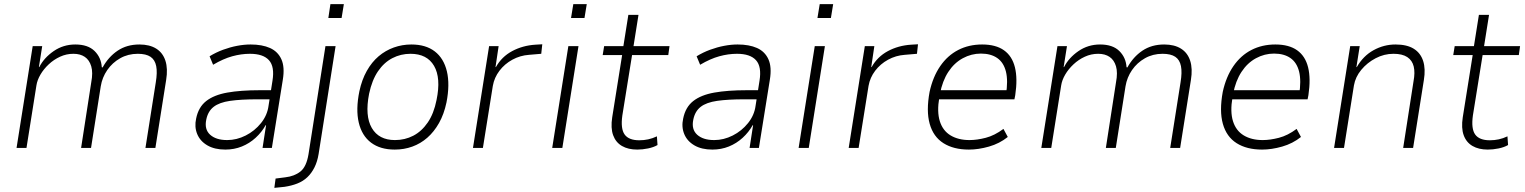

<svg xmlns="http://www.w3.org/2000/svg" viewBox="-20 -715 7372 928"><path d="M60 0 138 -492H184L168 -391H170Q193 -436 239.5 -468Q286 -500 344 -500Q405 -500 437 -468.5Q469 -437 472 -390L476 -389Q504 -440 548.5 -470Q593 -500 654 -500Q703 -500 735 -480Q767 -460 779.5 -421.5Q792 -383 783 -328L731 0H683L733 -317Q741 -365 735 -395.5Q729 -426 707.5 -440.5Q686 -455 646 -455Q599 -455 561 -433.5Q523 -412 498.5 -376.5Q474 -341 467 -298L420 0H372L421 -317Q430 -364 421 -394.5Q412 -425 390 -440Q368 -455 335 -455Q301 -455 270.5 -441Q240 -427 215.5 -404Q191 -381 175.5 -354.5Q160 -328 156 -302L108 0Z M1069 8Q1017 8 982 -12.5Q947 -33 933 -67.5Q919 -102 928 -142Q939 -197 976.5 -226.5Q1014 -256 1078.5 -267.5Q1143 -279 1236 -279H1301L1294 -235H1225Q1144 -235 1092 -227.5Q1040 -220 1012.5 -198.5Q985 -177 977 -137Q967 -90 995.5 -64Q1024 -38 1078 -38Q1124 -38 1167.5 -60Q1211 -82 1241.5 -120Q1272 -158 1278 -204L1297 -325Q1308 -393 1280 -424Q1252 -455 1188 -455Q1146 -455 1102.5 -443Q1059 -431 1010 -402L993 -443Q1024 -462 1058 -474.5Q1092 -487 1126 -493.5Q1160 -500 1191 -500Q1247 -500 1285 -483Q1323 -466 1340 -428.5Q1357 -391 1347 -330L1294 0H1249L1266 -110H1264Q1245 -76 1215.5 -49Q1186 -22 1149 -7Q1112 8 1069 8Z M1567 -628 1577 -695H1642L1631 -628ZM1306 193 1312 148 1359 142Q1403 137 1432 114Q1461 91 1471 31L1553 -492H1602L1520 29Q1514 66 1500 94Q1486 122 1465.5 141.5Q1445 161 1417 172Q1389 183 1355 188Z M1888 8Q1818 8 1773.5 -25.5Q1729 -59 1714 -122.5Q1699 -186 1717 -274Q1729 -330 1753 -372.5Q1777 -415 1810 -443Q1843 -471 1883.5 -485.5Q1924 -500 1968 -500Q2038 -500 2081.5 -466.5Q2125 -433 2140 -370Q2155 -307 2138 -220Q2126 -163 2102 -120.5Q2078 -78 2045.5 -49.5Q2013 -21 1973 -6.5Q1933 8 1888 8ZM1889 -38Q1937 -38 1977.5 -59Q2018 -80 2047.5 -123Q2077 -166 2090 -232Q2112 -338 2078 -396.5Q2044 -455 1964 -455Q1917 -455 1876.5 -434Q1836 -413 1807 -370.5Q1778 -328 1764 -262Q1743 -155 1777 -96.5Q1811 -38 1889 -38Z M2266 0 2344 -492H2390L2375 -391H2377Q2405 -441 2455.5 -468Q2506 -495 2567 -499L2601 -501L2596 -455L2537 -450Q2494 -447 2456.5 -426.5Q2419 -406 2394 -373Q2369 -340 2362 -300L2314 0Z M2740 -628 2751 -695H2816L2805 -628ZM2649 0 2727 -492H2776L2698 0Z M3060 8Q3016 8 2986 -9.5Q2956 -27 2943.5 -61.5Q2931 -96 2939 -148L2987 -449H2893L2900 -492H2993L3017 -643H3066L3042 -492H3216L3210 -449H3035L2988 -157Q2979 -93 2999 -65Q3019 -37 3070 -37Q3092 -37 3113 -41.5Q3134 -46 3155 -56L3158 -14Q3139 -3 3112 2.5Q3085 8 3060 8Z M3423 8Q3371 8 3336 -12.5Q3301 -33 3287 -67.5Q3273 -102 3282 -142Q3293 -197 3330.5 -226.5Q3368 -256 3432.5 -267.5Q3497 -279 3590 -279H3655L3648 -235H3579Q3498 -235 3446 -227.5Q3394 -220 3366.5 -198.5Q3339 -177 3331 -137Q3321 -90 3349.5 -64Q3378 -38 3432 -38Q3478 -38 3521.5 -60Q3565 -82 3595.5 -120Q3626 -158 3632 -204L3651 -325Q3662 -393 3634 -424Q3606 -455 3542 -455Q3500 -455 3456.5 -443Q3413 -431 3364 -402L3347 -443Q3378 -462 3412 -474.5Q3446 -487 3480 -493.5Q3514 -500 3545 -500Q3601 -500 3639 -483Q3677 -466 3694 -428.5Q3711 -391 3701 -330L3648 0H3603L3620 -110H3618Q3599 -76 3569.5 -49Q3540 -22 3503 -7Q3466 8 3423 8Z M3931 -628 3942 -695H4007L3996 -628ZM3840 0 3918 -492H3967L3889 0Z M4082 0 4160 -492H4206L4191 -391H4193Q4221 -441 4271.5 -468Q4322 -495 4383 -499L4417 -501L4412 -455L4353 -450Q4310 -447 4272.5 -426.5Q4235 -406 4210 -373Q4185 -340 4178 -300L4130 0Z M4663 8Q4589 8 4540 -23Q4491 -54 4473.5 -116.5Q4456 -179 4473 -271Q4489 -344 4524.5 -395.5Q4560 -447 4611.5 -473.5Q4663 -500 4727 -500Q4793 -500 4832.5 -472Q4872 -444 4885.5 -389.5Q4899 -335 4887 -255L4883 -235H4501L4509 -279H4867L4842 -256Q4853 -325 4842 -369Q4831 -413 4800 -434.5Q4769 -456 4721 -456Q4675 -456 4633.5 -433.5Q4592 -411 4563.5 -367.5Q4535 -324 4523 -261L4520 -244Q4508 -175 4522.5 -129Q4537 -83 4574.5 -60.5Q4612 -38 4666 -38Q4702 -38 4744.5 -49Q4787 -60 4830 -92L4851 -53Q4811 -21 4760 -6.5Q4709 8 4663 8Z M5013 0 5091 -492H5137L5121 -391H5123Q5146 -436 5192.5 -468Q5239 -500 5297 -500Q5358 -500 5390 -468.5Q5422 -437 5425 -390L5429 -389Q5457 -440 5501.5 -470Q5546 -500 5607 -500Q5656 -500 5688 -480Q5720 -460 5732.5 -421.5Q5745 -383 5736 -328L5684 0H5636L5686 -317Q5694 -365 5688 -395.5Q5682 -426 5660.5 -440.5Q5639 -455 5599 -455Q5552 -455 5514 -433.5Q5476 -412 5451.5 -376.5Q5427 -341 5420 -298L5373 0H5325L5374 -317Q5383 -364 5374 -394.5Q5365 -425 5343 -440Q5321 -455 5288 -455Q5254 -455 5223.5 -441Q5193 -427 5168.5 -404Q5144 -381 5128.5 -354.5Q5113 -328 5109 -302L5061 0Z M6080 8Q6006 8 5957 -23Q5908 -54 5890.5 -116.5Q5873 -179 5890 -271Q5906 -344 5941.5 -395.5Q5977 -447 6028.5 -473.5Q6080 -500 6144 -500Q6210 -500 6249.5 -472Q6289 -444 6302.5 -389.5Q6316 -335 6304 -255L6300 -235H5918L5926 -279H6284L6259 -256Q6270 -325 6259 -369Q6248 -413 6217 -434.5Q6186 -456 6138 -456Q6092 -456 6050.5 -433.5Q6009 -411 5980.5 -367.5Q5952 -324 5940 -261L5937 -244Q5925 -175 5939.5 -129Q5954 -83 5991.5 -60.5Q6029 -38 6083 -38Q6119 -38 6161.5 -49Q6204 -60 6247 -92L6268 -53Q6228 -21 6177 -6.5Q6126 8 6080 8Z M6428 0 6506 -492H6552L6536 -391H6538Q6569 -445 6619 -472.5Q6669 -500 6725 -500Q6780 -500 6813 -479.5Q6846 -459 6858.5 -420.5Q6871 -382 6862 -328L6810 0H6762L6812 -322Q6820 -364 6813 -393.5Q6806 -423 6782 -439Q6758 -455 6715 -455Q6670 -455 6629 -433.5Q6588 -412 6559.5 -377.5Q6531 -343 6524 -302L6476 0Z M7171 8Q7127 8 7097 -9.5Q7067 -27 7054.5 -61.5Q7042 -96 7050 -148L7098 -449H7004L7011 -492H7104L7128 -643H7177L7153 -492H7327L7321 -449H7146L7099 -157Q7090 -93 7110 -65Q7130 -37 7181 -37Q7203 -37 7224 -41.5Q7245 -46 7266 -56L7269 -14Q7250 -3 7223 2.5Q7196 8 7171 8Z"/></svg>

Font: Nunito Sans 7pt SemiCondensed ExtraLight
Style: Italic
Weight: 250
Width: 4
Italic angle: -9°
Designer: Vernon Adams
Foundry: Vernon Adams
Version: Version 3.101;gftools[0.9.27]